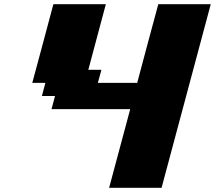

<svg xmlns="http://www.w3.org/2000/svg" viewBox="-20 -895 1024 915"><path d="M500 0H750Q789.1 -146 867.2 -437.5Q945.3 -729 984.4 -875H734.4Q717.3 -812.5 683.8 -687.5Q650.4 -562.5 633.8 -500H446.3L463.4 -562.5H400.9L484.4 -875H234.4Q217.8 -812.5 184.3 -687.5Q150.9 -562.5 133.8 -500H196.3L179.7 -437.5H242.2L225.6 -375H600.6Q584 -312.5 550.3 -187.5Q516.6 -62.5 500 0Z"/></svg>

Font: Faithful 32x
Style: BoldOblique
Weight: 400
Foundry: Faithful Resource Pack
Version: Version 1.0; January 27, 2023